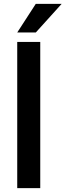

<svg xmlns="http://www.w3.org/2000/svg" viewBox="-20 -965 336 985"><path d="M186.5 -750V0H68.4V-750ZM68.4 -798.3 163.6 -945.3H296.4L163.6 -798.3Z"/></svg>

Font: Vazirmatn RD Medium
Style: Regular
Weight: 500
Designer: Saber Rastikerdar
Foundry: Saber Rastikerdar
Version: Version 33.003